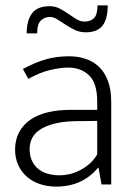

<svg xmlns="http://www.w3.org/2000/svg" viewBox="-20 -685 499 713"><path d="M65 -429Q112 -454 151.5 -465Q191 -476 236 -476Q268 -476 296.5 -467Q325 -458 346.5 -438Q368 -418 380.5 -385.5Q393 -353 393 -306V0H357L346 -62H344Q315 -27 276 -9.5Q237 8 189 8Q156 8 128 -1.5Q100 -11 79.5 -29Q59 -47 47.5 -72.5Q36 -98 36 -129Q36 -166 51 -194Q66 -222 93 -240.5Q120 -259 157.5 -268Q195 -277 241 -277H341V-308Q341 -376 311 -405Q281 -434 233 -434Q204 -434 166 -425Q128 -416 85 -392ZM341 -236 258 -235Q213 -234 181 -225.5Q149 -217 128.5 -203.5Q108 -190 99 -171.5Q90 -153 90 -132Q90 -106 99 -87.5Q108 -69 123 -57Q138 -45 158.5 -39.5Q179 -34 202 -34Q220 -34 239 -38.5Q258 -43 276.5 -52.5Q295 -62 312 -76.5Q329 -91 341 -112ZM79 -561Q79 -609 99 -635.5Q119 -662 164 -662Q185 -662 202 -653Q219 -644 234 -633.5Q249 -623 263.5 -614Q278 -605 294 -605Q316 -605 329 -617.5Q342 -630 342 -665H380Q380 -614 360.5 -589.5Q341 -565 299 -565Q276 -565 257.5 -574Q239 -583 223 -593.5Q207 -604 193 -613Q179 -622 165 -622Q146 -622 132 -609Q118 -596 118 -561Z"/></svg>

Font: Mukta Mahee ExtraLight
Style: Regular
Weight: 275
Designer: Shuchita Grover, Noopur Datye, Girish Dalvi, Yashodeep Gholap
Foundry: Ek Type
Version: Version 2.538;PS 1.000;hotconv 16.6.51;makeotf.lib2.5.65220;